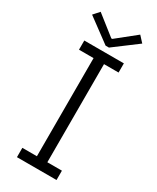

<svg xmlns="http://www.w3.org/2000/svg" viewBox="-225 -961 841 1026"><g transform="rotate(30 195.5 -448.0)"><path d="M73.2 -57.6H163.1V-663.1H73.2V-719.7H317.4V-663.1H227.5V-57.6H317.4V0H73.2ZM192.4 -801.8H198.2L316.4 -896.5L349.6 -860.4L206.1 -752.9H185.5L40 -860.4L72.3 -896.5Z"/></g></svg>

Font: Reddit Sans Fudge Light
Style: Regular
Weight: 300
Designer: Stephen Hutchings
Foundry: Reddit
Version: Version 1.013